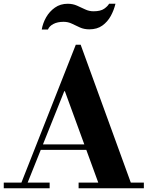

<svg xmlns="http://www.w3.org/2000/svg" viewBox="-35 -1001 785 1021"><path d="M493 -15 310 -516H306L300 -553L368 -763H394L666 -15ZM-15 0V-30H229V0ZM164 -204V-233H508V-204ZM383 0V-30H730V0ZM73 -15 368 -763H394L342 -604L106 -15ZM187 -844Q192.7 -877.8 210.3 -908.9Q228 -940 257 -960.5Q286 -981 325 -981Q352 -981 374.5 -971Q397 -961 418 -951Q439 -941 462 -941Q500 -941 519 -954.5Q538 -968 545 -981H579Q571 -947 554 -916Q537 -885 509.2 -865Q481.4 -845 440 -845Q412 -845 390 -855Q368 -865 347.5 -875Q327 -885 303 -885Q271 -885 249 -873.5Q227 -862 220 -844Z"/></svg>

Font: Libre Bodoni
Style: Regular
Weight: 400
Designer: Pablo Impallari, Rodrigo Fuenzalida
Foundry: Impallari Type
Version: Version 2.005;gftools[0.9.23]